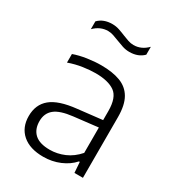

<svg xmlns="http://www.w3.org/2000/svg" viewBox="-184 -872 904 989"><g transform="rotate(30 268.0 -377.0)"><path d="M225 8.5Q145 8.5 100.5 -30.2Q56 -69 56 -136.5Q56 -205 102.5 -243.5Q149 -282 253 -293L398.5 -309.5V-363Q398.5 -444 359.2 -471.8Q320 -499.5 245 -499.5Q211.5 -499.5 170.8 -493.5Q130 -487.5 89 -473V-524Q124 -536.5 167.2 -543Q210.5 -549.5 250 -549.5Q317 -549.5 363 -532.2Q409 -515 433 -473.8Q457 -432.5 457 -361V0H406.5L402 -63H397Q368 -30 322.5 -10.8Q277 8.5 225 8.5ZM117 -141.5Q117 -93 146.2 -66.2Q175.5 -39.5 236 -39.5Q280 -39.5 322.2 -57.5Q364.5 -75.5 398.5 -114.5V-265.5L255.5 -249Q181 -240.5 149 -214.2Q117 -188 117 -141.5ZM339 -681Q317 -681 297 -687.8Q277 -694.5 258 -702Q241.5 -708.5 225 -714.2Q208.5 -720 192 -720Q145.5 -720 109.5 -683.5V-730Q140.5 -762 193 -762Q215 -762 235 -755.2Q255 -748.5 274 -740.5Q290.5 -734 307 -728.2Q323.5 -722.5 340 -722.5Q386.5 -722.5 422.5 -759.5V-712.5Q391.5 -681 339 -681Z"/></g></svg>

Font: Encode Sans Semi Expanded Light
Style: Regular
Weight: 300
Width: 6
Designer: Multiple Designers
Foundry: Impallari Type
Version: Version 3.000; ttfautohint (v1.8.3) -l 8 -r 50 -G 200 -x 14 